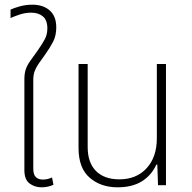

<svg xmlns="http://www.w3.org/2000/svg" viewBox="-20 -790 818 819"><path d="M157 9Q128 9 106 -7.5Q84 -24 84 -64V-452Q84 -477 90 -494.5Q96 -512 108.5 -529.5Q121 -547 139 -572Q160 -602 171 -622.5Q182 -643 182 -669Q182 -704 163 -720Q144 -736 113 -736Q88 -736 64 -728Q40 -720 25 -713V-749Q37 -755 63 -762.5Q89 -770 118 -770Q164 -770 192 -745.5Q220 -721 220 -673Q220 -638 206.5 -612Q193 -586 173 -558Q155 -533 144 -517Q133 -501 127.5 -485.5Q122 -470 122 -449V-70Q122 -45 133 -34.5Q144 -24 163 -24Q173 -24 183.5 -26.5Q194 -29 202 -33L208 -2Q196 4 182.5 6.5Q169 9 157 9Z M481 9Q410 9 362.5 -32Q315 -73 315 -159V-517H354V-163Q354 -96 389.5 -60.5Q425 -25 489 -25Q562 -25 605.5 -72.5Q649 -120 649 -200V-517H688V0H654L651 -88H647Q626 -42 585 -16.5Q544 9 481 9Z"/></svg>

Font: Noto Sans Thai UI SemCond ExtLt
Style: Regular
Weight: 200
Width: 4
Designer: Monotype Design Team
Foundry: Monotype Imaging Inc.
Version: Version 2.000